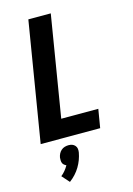

<svg xmlns="http://www.w3.org/2000/svg" viewBox="-145 -807 790 1141"><g transform="rotate(-15 250.0 -236.5)"><path d="M28 0 149 -735H287L185 -114H413L394 0ZM138 262 97 216Q111 205 122.5 191Q134 177 143 161Q136 158 129.5 152.5Q123 147 120.5 140Q118 133 117.5 124.5Q117 116 118 107Q120 95 125.5 84Q131 73 140.5 64.5Q150 56 162 52.5Q174 49 186 49Q198 49 208 52.5Q218 56 225.5 64.5Q233 73 234.5 84Q236 95 234 107Q230 129 222 150.5Q214 172 202 192Q190 212 174 229.5Q158 247 138 262Z"/></g></svg>

Font: Iosevka Heavy Oblique
Style: Regular
Weight: 900
Italic angle: -9°
Monospace: yes
Designer: Belleve Invis
Foundry: Belleve Invis
Version: Version 32.5.0; ttfautohint (v1.8.4)